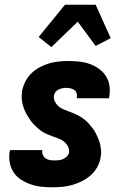

<svg xmlns="http://www.w3.org/2000/svg" viewBox="-20 -787 540 815"><path d="M202 8Q178 8 155 5.5Q132 3 110.5 -4.5Q89 -12 70 -24Q51 -36 38.5 -54.5Q26 -73 21.5 -96Q17 -119 21 -143L23 -150H160L159 -148Q158 -138 162 -129Q166 -120 174 -114.5Q182 -109 192 -107.5Q202 -106 212 -106Q221 -106 230.5 -107Q240 -108 248.5 -112Q257 -116 264 -123Q271 -130 273 -139Q275 -153 269 -164.5Q263 -176 253.5 -184.5Q244 -193 232 -197.5Q220 -202 208 -206.5Q196 -211 183.5 -216Q171 -221 160.5 -227.5Q150 -234 140.5 -242.5Q131 -251 122.5 -260Q114 -269 107 -279.5Q100 -290 93.5 -301Q87 -312 82.5 -324Q78 -336 75 -348.5Q72 -361 72 -374.5Q72 -388 74 -402Q78 -422 88 -441.5Q98 -461 113.5 -476Q129 -491 148.5 -501.5Q168 -512 188.5 -518Q209 -524 229.5 -526Q250 -528 271 -528Q294 -528 317 -525.5Q340 -523 361 -515.5Q382 -508 400 -495Q418 -482 429.5 -464Q441 -446 444.5 -423.5Q448 -401 444 -378L443 -370H306V-372Q308 -382 305.5 -390.5Q303 -399 296 -404.5Q289 -410 279.5 -412Q270 -414 261 -414Q253 -414 245 -412.5Q237 -411 229.5 -407.5Q222 -404 216 -397Q210 -390 209 -382Q207 -368 213 -356Q219 -344 228 -336Q237 -328 249 -323Q261 -318 273.5 -313.5Q286 -309 297.5 -304Q309 -299 320 -292.5Q331 -286 340.5 -278Q350 -270 358.5 -260.5Q367 -251 374.5 -241Q382 -231 387.5 -219.5Q393 -208 398 -196.5Q403 -185 405.5 -172Q408 -159 409 -145.5Q410 -132 407 -119Q404 -98 393 -78Q382 -58 365 -43Q348 -28 328 -18Q308 -8 287 -2Q266 4 244.5 6Q223 8 202 8ZM198 -587 144 -630 256 -767H386L450 -625L386 -592L310 -695Z"/></svg>

Font: Iosevka Term Curly Hv Obl
Style: Regular
Weight: 900
Italic angle: -9°
Designer: Belleve Invis
Foundry: Belleve Invis
Version: Version 32.3.0